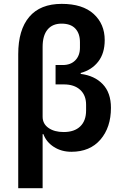

<svg xmlns="http://www.w3.org/2000/svg" viewBox="-20 -772 641 992"><path d="M74.2 200.2V-492.2Q74.2 -617.7 131.1 -684.8Q188 -752 298.8 -752Q406.7 -752 463.9 -700Q521 -647.9 521 -564.9Q521 -496.6 487.5 -453.6Q454.1 -410.6 397 -395V-390.1Q468.3 -381.3 510.7 -337.2Q553.2 -293 553.2 -214.8Q553.2 -113.8 499 -50.8Q444.8 12.2 349.1 12.2Q297.4 12.2 258.3 -12.9Q219.2 -38.1 204.1 -79.1H200.2V200.2ZM309.1 -89.8Q364.3 -89.8 394.5 -118.9Q424.8 -147.9 424.8 -201.2V-231Q424.8 -280.3 394 -308.1Q363.3 -335.9 310.1 -335.9H267.1V-436H304.2Q345.2 -436 369.1 -460.4Q393.1 -484.9 393.1 -525.9V-554.2Q393.1 -599.1 369.1 -624.5Q345.2 -649.9 297.9 -649.9Q251 -649.9 225.6 -619.1Q200.2 -588.4 200.2 -529.8V-168.9Q200.2 -132.3 230.5 -111.1Q260.7 -89.8 309.1 -89.8Z"/></svg>

Font: Anuphan SemiBold
Style: Bold
Weight: 600
Designer: Mike Abbink, Paul van der Laan, Pieter van Rosmalen, Mint Tantisuwanna
Foundry: Bold Monday; Cadson Demak
Version: Version 3.002;hotconv 1.0.109;makeotfexe 2.5.65596